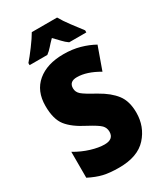

<svg xmlns="http://www.w3.org/2000/svg" viewBox="-228 -1017 957 1117"><g transform="rotate(-30 250.5 -458.5)"><path d="M475 -218Q475 -295 439.5 -341Q404 -387 338 -424Q268 -462 247 -480Q226 -498 226 -524Q226 -569 278 -569Q343 -569 423 -522L477 -673Q436 -696 386 -710Q336 -724 277 -724Q166 -724 101 -669.5Q36 -615 36 -515Q36 -426 72 -380.5Q108 -335 185 -296Q249 -262 266.5 -244Q284 -226 284 -200Q284 -149 223 -149Q184 -149 133 -164.5Q82 -180 33 -209V-35Q82 -10 124 0Q166 10 229 10Q354 10 414.5 -57Q475 -124 475 -218ZM352 -927H182Q165 -897 131.5 -852Q98 -807 75 -781V-767H194Q213 -781 228 -798.5Q243 -816 266 -839Q289 -816 305 -798.5Q321 -781 341 -767H456V-781Q431 -814 401 -853.5Q371 -893 352 -927Z"/></g></svg>

Font: Noto Sans Display SemiCondensed Black
Style: Regular
Weight: 900
Width: 4
Designer: Monotype Design Team
Foundry: Monotype Imaging Inc.
Version: Version 1.900